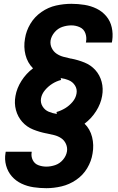

<svg xmlns="http://www.w3.org/2000/svg" viewBox="-20 -843 616 1006"><path d="M223 143Q262 143 302.5 133.5Q343 124 379 99.5Q415 75 437 38Q459 1 465 -39Q473 -83 462.5 -125Q452 -167 423 -195Q459 -222 483.5 -260.5Q508 -299 515 -340Q522 -379 512.5 -414.5Q503 -450 479.5 -476Q456 -502 422.5 -515.5Q389 -529 353 -536H351Q332 -540 312 -545.5Q292 -551 276 -562Q260 -573 251 -591.5Q242 -610 245 -631Q249 -654 266 -674Q283 -694 306.5 -702Q330 -710 354 -710Q377 -710 398 -700.5Q419 -691 427 -669.5Q435 -648 431 -625L430 -620H566Q567 -625 568 -631Q573 -666 565.5 -699.5Q558 -733 537 -758Q516 -783 486.5 -797.5Q457 -812 423 -817.5Q389 -823 354 -823Q314 -823 273.5 -814Q233 -805 197 -780Q161 -755 139 -718Q117 -681 111 -641Q103 -597 113.5 -555.5Q124 -514 153 -485Q117 -458 92.5 -419.5Q68 -381 61 -340Q54 -302 63.5 -266.5Q73 -231 96.5 -204.5Q120 -178 153.5 -164.5Q187 -151 223 -144H224Q244 -140 264 -135Q284 -130 300.5 -119Q317 -108 325.5 -89Q334 -70 331 -50Q327 -26 310 -6Q293 14 269.5 22Q246 30 223 30Q201 30 181 22.5Q161 15 151.5 -4.5Q142 -24 146 -46V-48H10Q10 -45 9 -42Q3 -8 12 24.5Q21 57 42 81Q63 105 92.5 119Q122 133 155.5 138Q189 143 223 143ZM278 -246Q256 -249 235.5 -257.5Q215 -266 203 -285.5Q191 -305 195 -328Q199 -351 216 -371Q233 -391 254.5 -404.5Q276 -418 300 -424L298 -434Q320 -431 340.5 -422.5Q361 -414 373 -395Q385 -376 381 -353Q377 -329 360 -309Q343 -289 321.5 -276Q300 -263 276 -256Z"/></svg>

Font: Iosevka Sparkle XBdObl
Style: Regular
Weight: 800
Italic angle: -9°
Designer: Belleve Invis
Foundry: Belleve Invis
Version: Version 4.5.0; ttfautohint (v1.8.3)